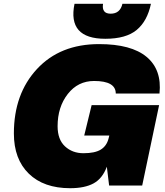

<svg xmlns="http://www.w3.org/2000/svg" viewBox="-20 -976 866 1010"><path d="M283 -312Q283 -242 322 -206Q361 -170 419 -170Q479 -170 510 -189Q541 -208 551 -247L555 -263H423L462 -423H817L728 0H554L542 -99Q519 -37 472.5 -11.5Q426 14 349 14Q210 14 131.5 -62.5Q53 -139 53 -274Q53 -482 174.5 -613Q296 -744 501 -744Q671 -744 751.5 -676.5Q832 -609 819 -484H589Q589 -550 475 -550Q390 -550 336.5 -481.5Q283 -413 283 -312ZM372 -956H522Q514 -904 562 -904Q612 -904 624 -956H774Q755 -865 699 -818.5Q643 -772 534 -772Q334 -772 372 -956Z"/></svg>

Font: Nacelle Black
Style: Italic
Weight: 900
Italic angle: -12°
Designer: Sora Sagano
Foundry: Sora Sagano
Version: Version 1.000;FEAKit 1.0